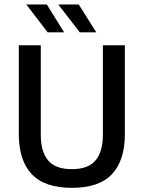

<svg xmlns="http://www.w3.org/2000/svg" viewBox="-20 -846 657 878"><path d="M308.5 13Q184 13 125 -49.8Q66 -112.5 66 -233V-639H166.5V-230Q166.5 -153 199.8 -112.8Q233 -72.5 308.5 -72.5Q384 -72.5 417.2 -112.8Q450.5 -153 450.5 -230V-639H551V-233Q551 -112.5 492.2 -49.8Q433.5 13 308.5 13ZM194 -825.5 272.5 -699.5V-698H198L101.5 -824V-825.5ZM340 -825.5 419.5 -699.5V-698H345L248 -823.5V-825.5Z"/></svg>

Font: Anek Latin Medium Medium
Style: Regular
Weight: 500
Version: Version 1.003